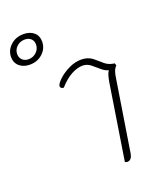

<svg xmlns="http://www.w3.org/2000/svg" viewBox="-261 -872 812 967"><g transform="rotate(-20 145.0 -388.0)"><path d="M367 -472Q357 -462 351.5 -447.5Q346 -433 342 -403L283 -31Q277 4 253 4Q248 4 241 0L305 -407Q309 -428 312.5 -439.5Q316 -451 323 -462Q306 -466 289 -480L251 -512Q231 -529 206 -529Q179 -529 146.5 -512Q114 -495 80 -457Q70 -457 65.5 -462.5Q61 -468 63 -475Q67 -488 89.5 -508.5Q112 -529 144.5 -544.5Q177 -560 210 -560Q246 -560 271 -540L313 -504Q332 -488 363 -484ZM-117 -692Q-117 -728 -89 -754Q-61 -780 -19 -780Q15 -780 36 -762Q57 -744 57 -713Q57 -676 29 -650Q1 -624 -40 -624Q-74 -624 -95.5 -642.5Q-117 -661 -117 -692ZM23 -709Q23 -729 10.5 -740.5Q-2 -752 -23 -752Q-48 -752 -65.5 -735.5Q-83 -719 -83 -696Q-83 -676 -70 -664Q-57 -652 -37 -652Q-12 -652 5.5 -669Q23 -686 23 -709Z"/></g></svg>

Font: Thasadith
Style: Italic
Weight: 400
Italic angle: -9°
Designer: Cadson Demak Co.,Ltd.
Foundry: Cadson Demak Co.,Ltd.
Version: Version 1.000; ttfautohint (v1.6)